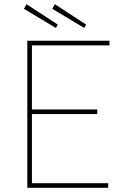

<svg xmlns="http://www.w3.org/2000/svg" viewBox="-20 -894 606 914"><path d="M110 0V-700H501V-678H132V-22H495V0ZM123 -351V-373H443V-351ZM381 -761 229 -852 241 -874 390 -777ZM246 -761 94 -852 106 -874 255 -777Z"/></svg>

Font: Lexend Deca Thin
Style: Regular
Weight: 250
Designer: Bonnie Shaver-Troup, Thomas Jockin
Foundry: Lexend
Version: Version 1.007